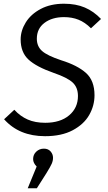

<svg xmlns="http://www.w3.org/2000/svg" viewBox="-20 -720 578 1032"><path d="M523 -618 469 -568Q437 -600 402 -614Q367 -628 324 -628Q260 -628 219 -597Q178 -566 178 -512Q178 -471 206 -446Q234 -421 309 -396Q396 -369 442 -328Q488 -287 488 -208Q488 -152 459.5 -102Q431 -52 371 -20Q311 12 222 12Q83 12 2 -79L57 -130Q89 -95 129 -77.5Q169 -60 223 -60Q304 -60 351.5 -100Q399 -140 399 -204Q399 -250 370.5 -276.5Q342 -303 269 -328Q175 -361 133 -400Q91 -439 91 -508Q91 -555 118.5 -599.5Q146 -644 199 -672Q252 -700 324 -700Q388 -700 436 -679.5Q484 -659 523 -618ZM265 128Q265 144 258 160Q251 176 230 210L178 292H129L177 175Q158 156 158 135Q158 111 175 95Q192 79 216 79Q239 79 252 94Q265 109 265 128Z"/></svg>

Font: FiraGO Book
Style: Italic
Weight: 350
Italic angle: -8°
Designer: bBox Type GmbH
Foundry: bBox Type GmbH
Version: Version 1.001